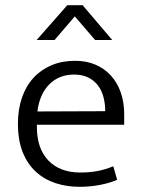

<svg xmlns="http://www.w3.org/2000/svg" viewBox="-20 -710 544 739"><path d="M458 -230H122V-221Q122 -138 166.5 -92Q211 -46 289 -46Q324 -46 354 -51.5Q384 -57 416 -70L431 -18Q404 -6 366 1.5Q328 9 286 9Q237 9 194 -5Q151 -19 118.5 -48.5Q86 -78 67.5 -124Q49 -170 49 -234Q49 -289 64.5 -334Q80 -379 109 -410.5Q138 -442 178.5 -459Q219 -476 269 -476Q312 -476 346.5 -461.5Q381 -447 406 -420Q431 -393 444.5 -355Q458 -317 458 -271ZM385 -282Q385 -310 378.5 -335.5Q372 -361 357.5 -380.5Q343 -400 320 -411.5Q297 -423 265 -423Q207 -423 169.5 -385Q132 -347 124 -281ZM346 -556 268 -647 190 -556H121L239 -690H298L412 -556Z"/></svg>

Font: Mukta Mahee Light
Style: Regular
Weight: 300
Designer: Shuchita Grover, Noopur Datye, Girish Dalvi, Yashodeep Gholap
Foundry: Ek Type
Version: Version 2.538;PS 1.000;hotconv 16.6.51;makeotf.lib2.5.65220;